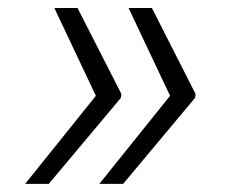

<svg xmlns="http://www.w3.org/2000/svg" viewBox="-20 -534 577 476"><path d="M280.9 -298.3H280.2L280.9 -301.1L172.2 -514.2H114.7L217.7 -296.5L42.3 -78.1H100.9L279.5 -291.2ZM464.8 -301.1 356.5 -514.2H298.7L401.6 -296.5L226.2 -78.1H285.2L463.4 -291.2L464.8 -298.3H464.1Z"/></svg>

Font: TID UI Light
Style: Italic
Weight: 300
Italic angle: -9.39999°
Designer: The TID Project Authors
Foundry: Bakken & Bæck
Version: Version 1.001;hotconv 1.0.109;makeotfexe 2.5.65596